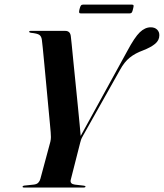

<svg xmlns="http://www.w3.org/2000/svg" viewBox="-20 -838 732 858"><path d="M362 -4.5Q362 0 353.5 0H86.5Q81 0 81 -3.5Q81 -7.5 87.5 -8.5L130 -13Q144.5 -14.5 151.2 -21.8Q158 -29 160.5 -39L205 -204.5Q207.5 -215.5 207.5 -225.5Q207.5 -235.5 206.5 -247Q206 -254.5 203 -286Q200 -317.5 195.8 -362.5Q191.5 -407.5 187 -456.8Q182.5 -506 178.2 -550.5Q174 -595 171 -625Q168 -655 167 -660.5Q165 -675.5 156 -682Q147 -688.5 117.5 -691.5Q110.5 -692.5 110.5 -696.5Q110.5 -700 116 -700H271.5Q294 -700 296.5 -675.5Q297.5 -669.5 300.5 -638.8Q303.5 -608 308 -562.2Q312.5 -516.5 317.8 -465Q323 -413.5 327.8 -365.2Q332.5 -317 336 -280.8Q339.5 -244.5 340.5 -230.5L548.5 -609.5Q581.5 -671.5 604.8 -693.8Q628 -716 653.5 -716Q671.5 -716 682 -705.8Q692.5 -695.5 692 -680Q692 -658 673.2 -642.2Q654.5 -626.5 618.5 -612.5Q584 -600 559.8 -580.5Q535.5 -561 516.5 -526L349.5 -229Q344.5 -220 342 -213Q339.5 -206 338 -199L296 -34Q292 -16 314.5 -13L353.5 -8.5Q362 -7.5 362 -4.5ZM335.5 -797.5Q338.5 -809.5 341.8 -813.5Q345 -817.5 352 -817.5H568.5Q575.5 -817.5 576.8 -814Q578 -810.5 574.5 -798Q572 -786 568.8 -782Q565.5 -778 558.5 -778H341.5Q335 -778 333.8 -782Q332.5 -786 335.5 -797.5Z"/></svg>

Font: Fraunces 144pt S000 SemiBold
Style: Italic
Weight: 600
Italic angle: -16°
Version: Version 1.000; ttfautohint (v1.8.3)